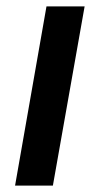

<svg xmlns="http://www.w3.org/2000/svg" viewBox="-20 -579 310 599"><path d="M145 0H27L125 -559H244Z"/></svg>

Font: Open Sauce Sans SemiBold Italic
Style: Regular
Weight: 600
Italic angle: -10°
Designer: Alfredo Marco Pradil
Foundry: Creative Sauce Fz LLC
Version: Version 1.477